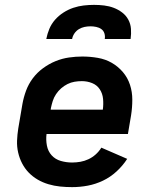

<svg xmlns="http://www.w3.org/2000/svg" viewBox="-20 -760 640 788"><path d="M276 8Q251 8 226.5 5.5Q202 3 178.5 -4Q155 -11 134.5 -23Q114 -35 98 -51.5Q82 -68 71 -89Q60 -110 54.5 -134Q49 -158 50 -183Q51 -208 55 -233L72 -333Q77 -361 87 -388Q97 -415 114.5 -438.5Q132 -462 156.5 -480Q181 -498 208 -509Q235 -520 263 -524Q291 -528 318 -528Q350 -528 381.5 -522.5Q413 -517 439 -502Q465 -487 484.5 -464Q504 -441 513.5 -412Q523 -383 523 -351Q523 -319 518 -287L505 -210H171Q168 -186 172.5 -162.5Q177 -139 192 -122.5Q207 -106 229.5 -99.5Q252 -93 276 -93Q293 -93 310 -96Q327 -99 343 -106.5Q359 -114 372.5 -126Q386 -138 396 -154L502 -108Q484 -80 458.5 -56.5Q433 -33 402.5 -18.5Q372 -4 340 2Q308 8 276 8ZM402 -310Q405 -332 403 -354Q401 -376 389.5 -393.5Q378 -411 358 -419Q338 -427 316 -427Q301 -427 286 -424.5Q271 -422 257 -415Q243 -408 231 -397.5Q219 -387 210 -373.5Q201 -360 196.5 -345.5Q192 -331 189 -317L188 -310ZM170 -600Q174 -621 182.5 -641.5Q191 -662 206 -679Q221 -696 240.5 -708.5Q260 -721 281 -728Q302 -735 323.5 -737.5Q345 -740 366 -740Q387 -740 407.5 -737.5Q428 -735 446.5 -728Q465 -721 481 -709Q497 -697 506.5 -679.5Q516 -662 517.5 -641.5Q519 -621 516 -600H410Q412 -612 408.5 -623Q405 -634 396 -640.5Q387 -647 375 -649.5Q363 -652 352 -652Q339 -652 327 -649.5Q315 -647 304 -640.5Q293 -634 285.5 -623Q278 -612 276 -600Z"/></svg>

Font: Zed Sans Extended
Style: Bold Italic
Weight: 700
Width: 7
Italic angle: -9°
Designer: Belleve Invis
Foundry: Belleve Invis
Version: Version 1.0.0; ttfautohint (v1.8.4)